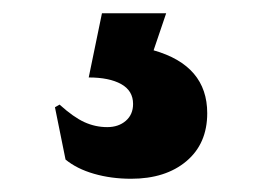

<svg xmlns="http://www.w3.org/2000/svg" viewBox="-20 -54 393 290"><path d="M293 117Q293 163 261.5 189.5Q230 216 178 216Q148 216 122 208.5Q96 201 79 187L63 108L70 104Q91 123 107.5 130.5Q124 138 142 138Q159 138 170 128.5Q181 119 181 103Q181 83 163 73Q145 63 114 63L134 -34H231L212 22Q293 45 293 117Z"/></svg>

Font: Farro Medium
Style: Regular
Weight: 500
Designer: Aceler Chua
Foundry: Grayscale Limited
Version: Version 1.101